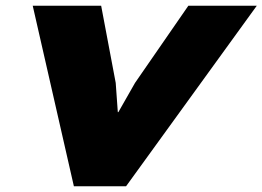

<svg xmlns="http://www.w3.org/2000/svg" viewBox="-20 -650 916 670"><path d="M637.2 -629.9H876L419.9 0H237.8L94.2 -629.9H333L383.8 -360.8L391.1 -258.8H393.1L451.2 -360.8Z"/></svg>

Font: Sinkin Sans 900 X Black Italic
Style: Regular
Weight: 950
Italic angle: -112°
Designer: Keith Bates
Foundry: K-Type
Version: Sinkin Sans (version 1.0)  by Keith Bates   •   © 2014   www